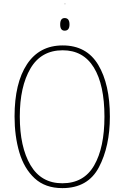

<svg xmlns="http://www.w3.org/2000/svg" viewBox="-20 -959 643 989"><path d="M311 -939V-938H318V-939ZM290 -833Q290 -801 313 -801Q338 -801 338 -833Q338 -866 313 -866Q290 -866 290 -833ZM303 -725Q183 -725 119 -628Q55 -531 55 -359Q55 -258 79.5 -174.5Q104 -91 158.5 -40.5Q213 10 301 10Q433 10 489.5 -97.5Q546 -205 546 -358Q546 -525 486 -625Q426 -725 303 -725ZM303 -700Q409 -700 463.5 -611Q518 -522 518 -358Q518 -199 465 -107Q412 -15 301 -15Q192 -15 137 -108.5Q82 -202 82 -359Q82 -513 137 -606.5Q192 -700 303 -700Z"/></svg>

Font: Noto Sans Display SemiCondensed Thin
Style: Regular
Weight: 250
Width: 4
Designer: Monotype Design team
Foundry: Monotype Imaging Inc.
Version: 1.000